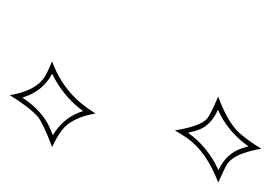

<svg xmlns="http://www.w3.org/2000/svg" viewBox="-101 -452 556 394"><g transform="rotate(90 177.0 -255.0)"><path d="M281.7 -84Q231.9 -64.9 219.7 -54.7Q200.2 -37.6 175.3 2.9Q166 -51.8 136.7 -69.3Q127 -75.2 106 -84Q172.4 -107.9 209.5 -168Q210 -168.9 211.4 -170.4Q212.9 -172.4 212.9 -172.9Q221.2 -124.5 246.6 -104.5Q260.7 -93.8 281.7 -84ZM354.5 -424.8Q293 -401.4 264.6 -362.8Q256.8 -351.6 247.6 -335.9Q238.8 -389.6 223.1 -402.3Q214.4 -409.2 178.2 -424.8Q230.5 -443.8 252.9 -468.3Q268.1 -485.4 285.2 -513.2Q294.4 -460 314.9 -444.3Q323.7 -438.5 354.5 -424.8ZM257.3 -85.4Q219.7 -108.4 208 -147.5Q177.7 -106.4 131.3 -84Q168 -64.5 180.2 -22.9Q207.5 -64 243.2 -79.6Q250 -82.5 257.3 -85.4ZM329.1 -425.3Q295.9 -440.4 284.7 -472.2Q282.2 -479.5 280.3 -486.8Q249.5 -443.4 205.1 -424.3Q235.8 -410.6 245.6 -386.7Q249.5 -376.5 252.4 -362.8Q281.2 -403.3 329.1 -425.3Z"/></g></svg>

Font: Linux Biolinum Outline O
Style: Italic
Weight: 400
Italic angle: -12°
Designer: Philipp H. Poll
Foundry: Philipp H. Poll
Version: Version 0.6.2